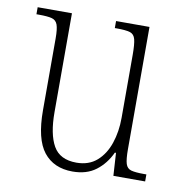

<svg xmlns="http://www.w3.org/2000/svg" viewBox="-67 -599 643 673"><g transform="rotate(10 255.0 -263.0)"><path d="M234 10Q167 10 131 -35.5Q95 -81 95 -184V-439Q95 -473 89.5 -488Q84 -503 69 -507Q54 -511 23 -511H14V-536H136V-184Q136 -106 159.5 -64.5Q183 -23 242 -23Q286 -23 314.5 -48Q343 -73 357 -114.5Q371 -156 371 -205V-429Q371 -467 366.5 -484.5Q362 -502 347 -506.5Q332 -511 300 -511H293V-536H412V-101Q412 -65 417 -49Q422 -33 437 -29Q452 -25 481 -25H491V0H378L373 -81H369Q350 -40 317 -15Q284 10 234 10Z"/></g></svg>

Font: Noto Serif Sinhala Condensed ExtraLight
Style: Regular
Weight: 200
Width: 3
Designer: Jelle Bosma - Monotype Design Team
Foundry: Monotype Imaging Inc.
Version: Version 2.007; ttfautohint (v1.8.4.7-5d5b)